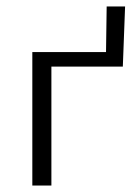

<svg xmlns="http://www.w3.org/2000/svg" viewBox="-20 -574 424 594"><path d="M367 -554 360 -368H139V0H80V-413H308L310 -554Z"/></svg>

Font: Isabella Sans
Style: Regular
Weight: 400
Designer: Original fonts by Christian Thalmann (Catharsis Fonts), Modifications by Cristiano Sobral
Version: Version 0.002;July 12, 2020;FontCreator 13.0.0.2655 64-bit; 